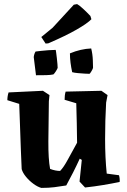

<svg xmlns="http://www.w3.org/2000/svg" viewBox="-20 -908 621 939"><path d="M182 11Q164 6 143.5 -9Q123 -24 107 -43.5Q91 -63 86 -81Q84 -122 82 -176.5Q80 -231 78 -289.5Q76 -348 74 -400L16 -418Q16 -438 22 -456L190 -464L222 -443L219 -413Q217 -302 216.5 -216Q216 -130 225 -82Q251 -72 274 -72Q291 -89 312.5 -129Q334 -169 357 -210Q356 -305 353 -403L296 -420Q296 -430 297 -440Q298 -450 301 -460L476 -464L506 -443L499 -406Q494 -319 494 -228Q494 -137 502 -59L562 -51Q567 -33 565 -18Q526 -10 484 -3Q442 4 396 9L369 -20L380 -126L370 -132Q353 -95 337.5 -64.5Q322 -34 304 -1Q274 4 246 7.5Q218 11 182 11ZM333 -555Q328 -578 325 -601Q322 -624 322 -647Q375 -669 426 -671Q433 -643 434 -613.5Q435 -584 435 -577Q435 -573 427.5 -560Q420 -547 417 -547Q409 -547 393 -548Q377 -549 360.5 -550.5Q344 -552 333 -555ZM156 -540 145 -629Q147 -645 154 -656Q162 -657 179.5 -659Q197 -661 217 -662.5Q237 -664 252 -664Q253 -664 254.5 -652Q256 -640 258 -624Q260 -608 261 -594Q262 -580 262 -576Q260 -570 253 -559Q246 -548 241 -544Q227 -541 206 -540.5Q185 -540 156 -540ZM203 -695 182 -727 237 -772 341 -885 357 -888Q367 -883 386 -865.5Q405 -848 422 -830L427 -814Q408 -794 355 -763.5Q302 -733 216 -696Z"/></svg>

Font: Labrada
Style: Bold
Weight: 700
Designer: Mercedes Jáuregui
Foundry: Omnibus-Type Team
Version: Version 1.000; ttfautohint (v1.8.4.7-5d5b)